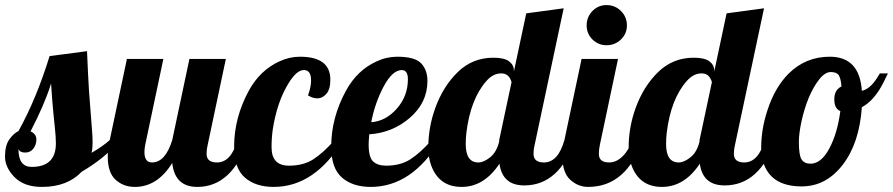

<svg xmlns="http://www.w3.org/2000/svg" viewBox="-52 -733 3530 759"><path d="M423.8 -179.2Q361.8 -106.9 271 -54.2Q214.4 5.9 113.8 5.9Q43.5 5.9 5.6 -32.5Q-32.2 -70.8 -32.2 -114Q-32.2 -157.2 -15.6 -181.2Q1 -205.1 21 -214.8Q91.3 -340.8 144 -511.2L292 -530.8Q295.9 -437 299.8 -374L312 -215.3Q314 -191.9 314 -168.9Q314 -146 310.1 -128.9Q354 -154.3 381.8 -179.2ZM73.2 -73.2Q168.9 -73.2 168.9 -166Q168.9 -191.9 165 -227.1L159.2 -284.2Q153.8 -338.9 149.9 -402.8Q124.5 -320.8 68.8 -213.9Q91.8 -203.1 91.8 -181.9Q91.8 -160.6 79.8 -145.3Q67.9 -129.9 47.6 -129.9Q27.3 -129.9 21 -143.1Q21 -73.2 73.2 -73.2Z M928.7 -179.2Q865.2 5.9 728 5.9Q638.7 5.9 628.9 -88.9Q570.3 5.9 481 5.9Q436 5.9 404.8 -22.5Q374 -50.8 374 -113.8Q374 -142.1 381.8 -179.2L449.7 -500H593.8L522 -160.2Q519 -144.5 519 -131.8Q519 -90.8 548.8 -90.8Q601.6 -90.8 628.9 -179.2L696.8 -500H840.8L769 -160.2Q764.6 -143.1 764.6 -125Q764.6 -90.8 805.7 -90.8Q861.8 -90.8 886.7 -179.2Z M1133.8 -508.8Q1253.9 -508.8 1253.9 -418Q1253.9 -379.9 1238.3 -362.1Q1222.7 -344.2 1203.1 -344.2Q1183.6 -344.2 1165.5 -356Q1177.7 -388.2 1177.7 -415Q1177.7 -456.1 1149.2 -456.1Q1120.6 -456.1 1088.9 -404.3Q1043.5 -331.1 1026.4 -222.2Q1021.5 -189.5 1021.5 -150.4Q1021.5 -78.1 1090.3 -78.1Q1147.9 -78.1 1187.3 -103.8Q1226.6 -129.4 1270.5 -179.2H1304.7Q1192.4 5.9 1029.8 5.9Q958.5 5.9 916 -31Q873.5 -67.9 873.5 -152.8Q873.5 -267.6 931.6 -374.5Q975.6 -455.1 1052.2 -490.2Q1091.8 -508.8 1133.8 -508.8Z M1688.5 -179.2Q1576.2 5.9 1413.6 5.9Q1342.3 5.9 1299.8 -31Q1257.3 -67.9 1257.3 -152.8Q1257.3 -267.1 1315.4 -374Q1359.9 -455.6 1436.5 -490.2Q1476.1 -508.8 1518.6 -508.8Q1587.9 -508.8 1612.8 -482.7Q1637.7 -456.5 1637.7 -413.1Q1637.7 -327.6 1568.8 -267.8Q1500 -208 1407.7 -202.1Q1405.3 -173.8 1405.3 -162.1Q1405.3 -110.8 1423.3 -94.5Q1441.4 -78.1 1474.1 -78.1Q1531.7 -78.1 1571 -103.8Q1610.4 -129.4 1654.3 -179.2ZM1560.5 -419.9Q1560.5 -456.1 1535.6 -456.1Q1499 -455.1 1464.8 -391.4Q1430.7 -327.6 1415.5 -250Q1473.1 -253.9 1516.8 -303.7Q1560.5 -353.5 1560.5 -419.9Z M1922.4 -85.9Q1861.8 5.9 1772.7 5.9Q1683.6 5.9 1652.3 -79.6Q1641.1 -110.4 1641.1 -149.7Q1641.1 -189 1647.9 -228.3Q1654.8 -267.6 1668.9 -306.6Q1700.2 -392.6 1758.3 -448.7Q1816.4 -504.9 1898.4 -504.9Q1941.4 -504.9 1960.4 -490.5Q1979.5 -476.1 1979.5 -454.1V-450.2L2028.3 -680.2L2176.3 -700.2L2061.5 -160.2Q2057.1 -143.1 2057.1 -125Q2057.1 -90.8 2098.1 -90.8Q2154.3 -90.8 2179.2 -179.2H2221.2Q2158.7 0 2020.5 0Q1934.1 0 1922.4 -85.9ZM1789.1 -163.6Q1789.1 -90.8 1838.9 -90.8Q1859.9 -90.8 1885.5 -111.1Q1911.1 -131.3 1921.4 -173.8V-179.2L1970.2 -408.2Q1960.9 -442.9 1929.2 -442.9Q1897.5 -442.9 1871.1 -413.1Q1807.6 -341.3 1791.5 -207Q1789.1 -186.5 1789.1 -163.6Z M2426.3 -632.8Q2426.3 -599.6 2402.6 -576.9Q2378.9 -554.2 2345.9 -554.2Q2313 -554.2 2290 -577.1Q2267.1 -600.1 2267.1 -632.8Q2267.1 -665.5 2289.8 -689.2Q2312.5 -712.9 2345.9 -712.9Q2379.4 -712.9 2402.8 -689.5Q2426.3 -666 2426.3 -632.8ZM2488.3 -179.2Q2423.8 5.9 2272.9 5.9Q2233.4 5.9 2202.1 -22.5Q2171.4 -50.8 2171.4 -113.8Q2171.4 -142.1 2179.2 -179.2L2247.1 -500H2391.1L2319.3 -160.2Q2315.4 -142.1 2315.4 -124.5Q2315.4 -90.8 2356 -90.8Q2385.3 -90.8 2410.4 -116.2Q2435.5 -141.6 2446.3 -179.2Z M2714.4 -85.9Q2653.8 5.9 2564.7 5.9Q2475.6 5.9 2444.3 -79.6Q2433.1 -110.4 2433.1 -149.7Q2433.1 -189 2439.9 -228.3Q2446.8 -267.6 2460.9 -306.6Q2492.2 -392.6 2550.3 -448.7Q2608.4 -504.9 2690.4 -504.9Q2733.4 -504.9 2752.4 -490.5Q2771.5 -476.1 2771.5 -454.1V-450.2L2820.3 -680.2L2968.3 -700.2L2853.5 -160.2Q2849.1 -143.1 2849.1 -125Q2849.1 -90.8 2890.1 -90.8Q2946.3 -90.8 2971.2 -179.2H3013.2Q2950.7 0 2812.5 0Q2726.1 0 2714.4 -85.9ZM2581.1 -163.6Q2581.1 -90.8 2630.9 -90.8Q2651.9 -90.8 2677.5 -111.1Q2703.1 -131.3 2713.4 -173.8V-179.2L2762.2 -408.2Q2752.9 -442.9 2721.2 -442.9Q2689.5 -442.9 2663.1 -413.1Q2599.6 -341.3 2583.5 -207Q2581.1 -186.5 2581.1 -163.6Z M3458 -442.9Q3458 -442.9 3440.9 -407.7Q3404.8 -335.9 3355 -309.1Q3345.2 -167 3279.3 -81.5Q3213.4 3.9 3117.2 3.9Q3002 3.9 2968.8 -81.1Q2957 -110.8 2957 -147Q2957 -183.1 2962.9 -220.5Q2968.8 -257.8 2981.9 -297.4Q3011.2 -387.7 3065.9 -442.4Q3133.3 -508.8 3228 -508.8Q3346.2 -508.8 3355 -374Q3387.7 -381.3 3415 -424.8L3426.3 -442.9ZM3270 -293.9Q3246.1 -303.2 3246.1 -340.6Q3246.1 -377.9 3274.4 -391.1Q3272 -422.9 3263.7 -435.5Q3255.4 -448.2 3232.2 -448.2Q3209 -448.2 3185.5 -418Q3139.6 -358.4 3116.2 -252.4Q3106 -204.1 3106 -172.9Q3106 -118.7 3116.9 -102.3Q3127.9 -85.9 3151.9 -85.9Q3194.3 -85.9 3226.3 -145.8Q3258.3 -205.6 3270 -293.9Z"/></svg>

Font: UVF Lobster12
Style: Regular
Weight: 400
Designer: Pablo Impallari
Foundry: Pablo Impallari. www.impallari.com
Version: Version 1.004